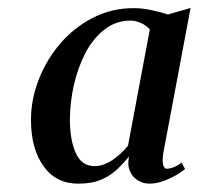

<svg xmlns="http://www.w3.org/2000/svg" viewBox="-20 -816 488 471"><path d="M380.5 -440Q378 -423.5 380 -412.8Q382 -402 390 -402Q395 -402 404.5 -405.2Q414 -408.5 425.5 -417L434 -401.5Q431.5 -398.5 417.8 -389.8Q404 -381 385.2 -373.5Q366.5 -366 348 -365.5Q332.5 -365 319 -373Q305.5 -381 298.8 -396Q292 -411 296.5 -432Q284 -416.5 267.8 -401Q251.5 -385.5 228.8 -375.5Q206 -365.5 173 -365.5Q118 -365 87 -408Q56 -451 56 -522Q56 -571.5 74.8 -620.2Q93.5 -669 127.5 -708.8Q161.5 -748.5 207.5 -772.2Q253.5 -796 308 -796Q329.5 -796 352.5 -791Q375.5 -786 392 -780.5L447.5 -796.5ZM347.5 -743.5Q339 -754 325.2 -759.8Q311.5 -765.5 300.5 -765.5Q264 -765.5 235.8 -743.2Q207.5 -721 189 -685Q170.5 -649 161 -606.2Q151.5 -563.5 151.5 -522Q151.5 -473 165.8 -440.8Q180 -408.5 212 -408.5Q233.5 -408.5 255.5 -423.2Q277.5 -438 294 -458.5Z"/></svg>

Font: Merriweather 96pt Medium
Style: Italic
Weight: 500
Italic angle: -7.8°
Version: Version 2.101